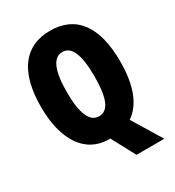

<svg xmlns="http://www.w3.org/2000/svg" viewBox="-209 -848 1040 1140"><g transform="rotate(-30 310.5 -277.5)"><path d="M582 -358C582 -599 489 -725 311 -725C134 -725 39 -597 39 -359C39 -136 129 9 295 9H302L388 170H579L457 -30C539 -85 582 -196 582 -358ZM216 -358C216 -505 248 -579 311 -579C374 -579 405 -509 405 -358C405 -208 375 -139 311 -139C248 -139 216 -212 216 -358Z"/></g></svg>

Font: Noto Sans Oriya ExtCond Blk
Style: Regular
Weight: 900
Width: 2
Designer: Amélie Bonet and Sol Matas
Foundry: Google LLC
Version: Version 2.006